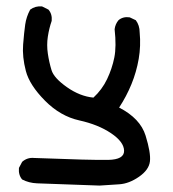

<svg xmlns="http://www.w3.org/2000/svg" viewBox="-20 -455 540 598"><path d="M290 123Q121 117 95.5 116Q70 115 49 104Q37 90 39 68L49 49Q65 35 86 37Q267 44 317 43Q367 42 366.5 14.5Q366 -13 326 -40Q286 -67 227 -80Q168 -93 120 -141.5Q72 -190 60.5 -234Q49 -278 52 -316Q55 -354 58.5 -378.5Q62 -403 74 -425Q90 -437 111 -435L131 -425Q143 -411 141 -390Q133 -367 129 -341Q125 -315 129 -288Q133 -261 140.5 -236.5Q148 -212 188.5 -183.5Q229 -155 271 -151Q298 -176 313.5 -208.5Q329 -241 336 -275.5Q343 -310 337 -364Q339 -380 349 -392Q363 -404 384 -401L403 -392Q415 -376 415 -354Q419 -312 412 -271.5Q405 -231 389.5 -193Q374 -155 351 -120Q417 -86 433.5 -32.5Q450 21 447 47.5Q444 74 413 95.5Q382 117 351.5 119Q321 121 290 123Z"/></svg>

Font: NaniFont Regular
Style: Regular
Weight: 400
Designer: Nanigashitei
Version: Version 1.036